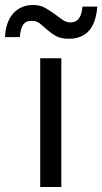

<svg xmlns="http://www.w3.org/2000/svg" viewBox="-77 -744 407 764"><path d="M-57.1 -596.2Q-54.2 -657.2 -24.2 -690.7Q5.9 -724.1 54.7 -724.1Q82 -724.1 101.8 -713.1Q121.6 -702.1 138.7 -689.5Q155.8 -676.8 170.9 -665.8Q186 -654.8 203.6 -654.8Q246.6 -654.8 251 -717.8H310.1Q300.8 -589.8 196.8 -589.8Q165 -589.8 145.5 -600.8Q126 -611.8 110.8 -625.5Q95.7 -639.2 82.3 -650.1Q68.8 -661.1 48.8 -661.1Q23.9 -661.1 13.9 -643.6Q3.9 -626 2 -596.2ZM83 0V-512.2H167V0Z"/></svg>

Font: ClearSansRegular
Style: Regular
Weight: 400
Foundry: Intel Corporation
Version: Version 1.00